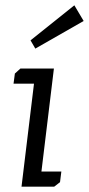

<svg xmlns="http://www.w3.org/2000/svg" viewBox="-20 -703 335 723"><path d="M295 -624 113 -520 95 -551 260 -683ZM36 -426 57 -445H183L136 -57H211L206 -17L184 0H61L108 -388H31Z"/></svg>

Font: Zilla Slab Regular
Style: Italic
Weight: 400
Italic angle: -6°
Designer: Typotheque.com
Foundry: Typotheque type foundry
Version: Version 1.1; 2017; ttfautohint (v1.6)